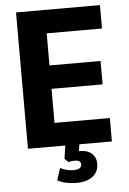

<svg xmlns="http://www.w3.org/2000/svg" viewBox="-60 -749 663 989"><g transform="rotate(-5 271.5 -254.0)"><path d="M61 0V-705H495V-584H209V-418H473V-297H209V-121H495V0ZM296 197Q270 197 243 191.5Q216 186 197 175L217 113Q233 121 250 125.5Q267 130 284 130Q306 130 316.5 123.5Q327 117 327 104Q327 93 319.5 87.5Q312 82 295 82Q287 82 279.5 83Q272 84 264 87L244 68L257 -20H330L318 56L283 43Q292 39 303 37Q314 35 325 35Q352 35 370.5 43.5Q389 52 399.5 68.5Q410 85 410 108Q410 135 396.5 155Q383 175 357 186Q331 197 296 197Z"/></g></svg>

Font: Nunito Sans 12pt ExtraLight
Style: Weight 830 Width 84 Optical size 12.0 YTLC 445
Weight: 830
Width: 4
Designer: Vernon Adams
Foundry: Vernon Adams
Version: Version 3.101;gftools[0.9.27]